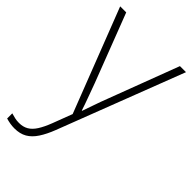

<svg xmlns="http://www.w3.org/2000/svg" viewBox="-238 -604 920 920"><g transform="rotate(45 221.5 -144.0)"><path d="M0 -530H41L174 -184Q185 -153 194.5 -128Q204 -103 211 -82.5Q218 -62 223 -47H225Q233 -69 244.5 -103Q256 -137 273 -181L405 -530H446L201 107Q184 151 164 181.5Q144 212 118 227Q92 242 55 242Q39 242 25 239.5Q11 237 -3 233V198Q11 202 23.5 205Q36 208 52 208Q79 208 99 196.5Q119 185 135 160Q151 135 166 96L204 -4Z"/></g></svg>

Font: Noto Sans Hebrew ExtraLight
Style: Regular
Weight: 250
Designer: Monotype Design Team
Foundry: Monotype Imaging Inc.
Version: Version 2.003